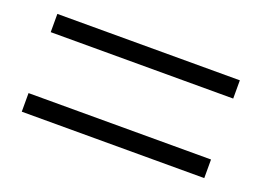

<svg xmlns="http://www.w3.org/2000/svg" viewBox="-56 -627 714 524"><g transform="rotate(20 301.0 -365.0)"><path d="M36 -223V-277H566V-223ZM36 -454V-507H566V-454Z"/></g></svg>

Font: `n[OS CN
Style: <[WOS[P|ûg*[NI>           
Weight: 700
Designer: Ryoko NISHIZUKA ¬âXZm¬º[P (kana & ideographs); Frank Grie√ühammer (Latin, Greek & Cyrillic); Wenlong ZHANG _ e¬á¬ü¬ô (b
Foundry: Adobe Systems Incorporated
Version: Version 1.00 April 7, 2017, initial release